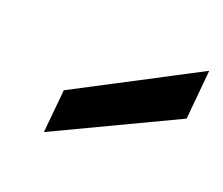

<svg xmlns="http://www.w3.org/2000/svg" viewBox="-52 -818 407 350"><g transform="rotate(20 151.5 -643.0)"><path d="M58 -539 66 -623 303 -747 294 -651Z"/></g></svg>

Font: DM Sans 20pt SemiBold
Style: Italic
Weight: 600
Italic angle: -10°
Version: Version 4.004;gftools[0.9.30]